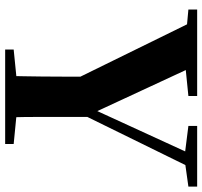

<svg xmlns="http://www.w3.org/2000/svg" viewBox="-40 -744 784 744"><g transform="rotate(90 352.0 -372.0)"><path d="M172 0V-33L332 -49H374L538 -33V0ZM274 0Q275 -39 275.5 -72Q276 -105 276.5 -142Q277 -179 277 -227Q277 -275 277 -343H433Q433 -276 433 -228Q433 -180 433 -143Q433 -106 433.5 -72.5Q434 -39 435 0ZM297 -251 55 -744H231L425 -326H396L404 -343L588 -744H642L400 -251ZM17 -710V-744H352V-710L213 -696H170ZM468 -710V-744H703V-710L603 -696H579Z"/></g></svg>

Font: Noto Serif TC ExtraBold
Style: Regular
Weight: 800
Designer: Ryoko NISHIZUKA 西塚涼子 (kana & ideographs); Frank Grießhammer (Latin, Greek & Cyrillic); Wenlong ZHANG 张文龙 (bopomofo); San
Foundry: Adobe
Version: Version 2.002-H1;hotconv 1.1.0;makeotfexe 2.6.0